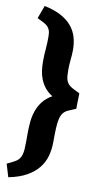

<svg xmlns="http://www.w3.org/2000/svg" viewBox="-104 -769 541 1025"><g transform="rotate(10 167.0 -257.0)"><path d="M175.8 -256.8Q150.4 -272 134.5 -292.2Q118.7 -312.5 109.6 -335.2Q100.6 -357.9 97.4 -382.6Q94.2 -407.2 94.2 -432.1Q94.2 -464.4 97.2 -497.3Q100.1 -530.3 100.1 -564.9Q100.1 -575.7 98.9 -585.7Q97.7 -595.7 93.8 -604.7Q89.8 -613.8 82 -621.6Q74.2 -629.4 61 -636.2L25.9 -653.8L51.8 -724.1Q106 -712.9 142.3 -693.1Q178.7 -673.3 200.7 -646.7Q222.7 -620.1 231.9 -587.9Q241.2 -555.7 241.2 -520Q241.2 -495.6 238 -467Q234.9 -438.5 234.9 -408.2Q234.9 -390.6 236.1 -376.7Q237.3 -362.8 241.7 -351.6Q246.1 -340.3 254.9 -331.3Q263.7 -322.3 278.8 -314.9L314.9 -296.9L313 -212.9L274.9 -196.8Q256.8 -189.5 246.6 -177.2Q236.3 -165 231.2 -144.5Q226.1 -124 224.6 -93Q223.1 -62 223.1 -17.1Q223.1 22.5 213.4 58.3Q203.6 94.2 180.2 124Q156.7 153.8 117.4 176Q78.1 198.2 19 210L-2 140.1L36.1 121.1Q51.3 113.3 60.1 103.3Q68.8 93.3 73.2 79.1Q77.6 64.9 78.9 45.7Q80.1 26.4 80.1 0V-39.1Q80.1 -67.9 82.8 -98.6Q85.4 -129.4 95 -158.2Q104.5 -187 123.5 -212.6Q142.6 -238.3 175.8 -256.8Z"/></g></svg>

Font: Simonetta
Style: Black
Weight: 900
Designer: Gayaneh Bagdasaryan
Foundry: Brownfox
Version: Version 1.002